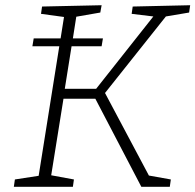

<svg xmlns="http://www.w3.org/2000/svg" viewBox="-20 -715 748 735"><path d="M704 -667 615 -652 382 -359 550 -43 634 -28 630 0H521L345 -337H223L176 -44L263 -28L259 0H33L37 -28L128 -42L207 -538H104L109 -568H212L225 -650L137 -662L141 -690L369 -695L364 -667L272 -651L259 -568H374L369 -538H254L228 -375H348L567 -652L484 -662L488 -690L708 -695Z"/></svg>

Font: Bitter Pro Light
Style: Italic
Weight: 300
Italic angle: -9°
Designer: Sol Matas, and Bitter project Authors
Foundry: Sol Matas
Version: Version 1.010